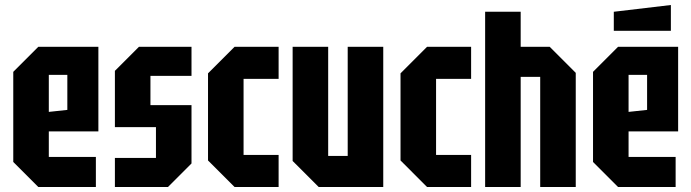

<svg xmlns="http://www.w3.org/2000/svg" viewBox="-20 -747 2762 767"><path d="M33 -100V-460L133 -560H373V-222H175V-120H363V0H133ZM175 -300 249 -308V-448H175Z M439 0V-116H603V-239H439V-464L535 -560H745V-444H581V-327H745V-94L651 0Z M811 -106V-454L917 -560H1093V-432H953V-128H1093V0H917Z M1511 -560V0H1253L1149 -104V-560H1291V-124H1369V-560Z M1580 -106V-454L1686 -560H1862V-432H1722V-128H1862V0H1686Z M1918 0V-700H2060V-560H2176L2280 -456V0H2138V-440H2060V0Z M2349 -100V-460L2449 -560H2689V-222H2491V-120H2679V0H2449ZM2491 -300 2565 -308V-448H2491ZM2432 -624V-700L2660 -727V-624Z"/></svg>

Font: Tektur Condensed SemiBold
Style: Regular
Weight: 600
Width: 3
Designer: Adam Jagosz
Foundry: Adam Jagosz
Version: Version 1.005;gftools[0.9.30]